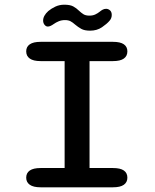

<svg xmlns="http://www.w3.org/2000/svg" viewBox="-20 -797 659 817"><path d="M152.5 0Q122 0 106.8 -10.8Q91.5 -21.5 91.5 -41Q91.5 -61 106.8 -71.5Q122 -82 152.5 -82H255V-537H152.5Q122 -537 106.8 -547.8Q91.5 -558.5 91.5 -578.5Q91.5 -598 106.8 -608.5Q122 -619 152.5 -619H461Q492 -619 507 -608.5Q522 -598 522 -578.5Q522 -558.5 507 -547.8Q492 -537 461 -537H361V-82H461Q492 -82 507 -71.5Q522 -61 522 -41Q522 -21.5 507 -10.8Q492 0 461 0ZM363.5 -666.5Q339.5 -666.5 325.8 -674.2Q312 -682 299.5 -692.5Q289.5 -701.5 280.2 -706.5Q271 -711.5 256.5 -711.5Q242 -711.5 230 -706.5Q218 -701.5 209 -695Q202 -690 195.5 -687Q189 -684 183.5 -684Q175.5 -684 169.5 -691.5Q163.5 -699 163.5 -709.5Q163.5 -730 185.5 -750Q198 -760.5 215.5 -768.8Q233 -777 253.5 -777Q278 -777 291.5 -769.8Q305 -762.5 316 -751.5Q325.5 -742.5 335 -736.5Q344.5 -730.5 360.5 -730.5Q375 -730.5 385.5 -735.5Q396 -740.5 404 -747Q410.5 -752.5 417.2 -756Q424 -759.5 431.5 -759.5Q440.5 -759.5 448 -753Q455.5 -746.5 455.5 -733.5Q455.5 -719 446 -708.5Q435 -695.5 413.8 -681Q392.5 -666.5 363.5 -666.5Z"/></svg>

Font: Sono ExtraLight Monospace Medium
Style: Regular
Weight: 500
Version: Version 2.112